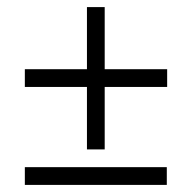

<svg xmlns="http://www.w3.org/2000/svg" viewBox="-20 -646 541 541"><path d="M50 -125V-175H450V-125ZM225 -225V-401H50V-451H225V-626H275V-451H451V-401H275V-225Z"/></svg>

Font: Beorc Gothic
Style: Regular
Weight: 400
Version: Version 001.001